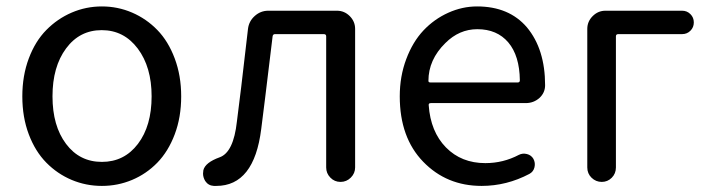

<svg xmlns="http://www.w3.org/2000/svg" viewBox="-20 -577 2250 609"><path d="M50.8 -271.5Q50.8 -336.9 71.3 -391.6Q91.8 -446.3 127 -481.9Q162.1 -517.6 207.5 -537.1Q252.9 -556.6 303.2 -556.6Q353.5 -556.6 398.9 -537.1Q444.3 -517.6 479 -481.9Q513.7 -446.3 534.2 -391.6Q554.7 -336.9 554.7 -271.5Q554.7 -205.1 534.2 -150.9Q513.7 -96.7 479 -61Q444.3 -25.4 398.9 -6.3Q353.5 12.7 303.2 12.7Q252.9 12.7 207.5 -6.3Q162.1 -25.4 127 -61Q91.8 -96.7 71.3 -150.9Q50.8 -205.1 50.8 -271.5ZM460.9 -271.5Q460.9 -364.3 417 -422.9Q373 -481.4 302.7 -481.4Q232.4 -481.4 189.5 -423.3Q146.5 -365.2 146.5 -271.5Q146.5 -177.7 189.5 -120.6Q232.4 -63.5 303.2 -63.5Q374 -63.5 417.5 -120.6Q460.9 -177.7 460.9 -271.5Z M666 12.7Q662.1 12.7 658.2 12.7Q640.6 11.7 630.9 -2.9Q624 -14.6 624 -26.4Q624 -31.2 625 -37.1Q630.9 -61.5 676.8 -78.1Q720.7 -93.8 731.4 -191.4Q741.2 -263.7 766.6 -485.4Q769.5 -509.8 788.1 -526.4Q806.6 -543 831.1 -543H1048.8Q1072.3 -543 1089.4 -525.9Q1106.4 -508.8 1106.4 -485.4V-45.9Q1106.4 -27.3 1092.8 -13.7Q1079.1 0 1060.1 0Q1041 0 1027.8 -13.7Q1014.6 -27.3 1014.6 -45.9V-461.9Q1014.6 -468.8 1006.8 -468.8H852.5Q845.7 -468.8 844.7 -461.9Q815.4 -218.8 808.6 -168Q786.1 12.7 666 12.7Z M1507.8 12.7Q1396.5 12.7 1322.3 -64Q1248 -140.6 1248 -271.5Q1248 -335 1268.6 -389.6Q1289.1 -444.3 1323.2 -480.5Q1357.4 -516.6 1401.9 -536.6Q1446.3 -556.6 1493.2 -556.6Q1594.7 -556.6 1651.4 -490.2Q1709 -420.9 1709 -306.6Q1709 -283.2 1691.4 -266.6Q1672.9 -250 1647.5 -250H1346.7Q1338.9 -250 1339.8 -243.2Q1345.7 -159.2 1394.5 -109.4Q1443.4 -59.6 1519.5 -59.6Q1576.2 -59.6 1626 -85.9Q1637.7 -91.8 1651.4 -88.4Q1665 -85 1671.9 -73.2Q1678.7 -60.5 1675.3 -46.4Q1671.9 -32.2 1659.2 -25.4Q1586.9 12.7 1507.8 12.7ZM1338.9 -320.3Q1338.9 -315.4 1345.7 -315.4H1622.1Q1628.9 -315.4 1628.9 -322.3Q1628.9 -322.3 1628.9 -322.3Q1627.9 -400.4 1592.3 -442.4Q1556.6 -484.4 1494.1 -484.4Q1436.5 -484.4 1392.6 -440.4Q1338.9 -387.7 1338.9 -320.3Z M1842.8 -45.9V-485.4Q1842.8 -508.8 1859.9 -525.9Q1877 -543 1900.4 -543H2143.6Q2159.2 -543 2169.9 -532.2Q2180.7 -521.5 2180.7 -505.9Q2180.7 -490.2 2169.9 -479.5Q2159.2 -468.8 2143.6 -468.8H1941.4Q1933.6 -468.8 1933.6 -461.9V-45.9Q1933.6 -26.4 1920.4 -13.2Q1907.2 0 1888.7 0Q1870.1 0 1856.4 -13.2Q1842.8 -26.4 1842.8 -45.9Z"/></svg>

Font: Gen Jyuu Gothic Regular
Style: Regular
Weight: 400
Designer: [Source Han Sans]
Ryoko NISHIZUKA  (kana & ideographs); Paul D. Hunt (Latin, Greek & Cyrillic); Wenlong ZHANG  (bopomofo
Version: Version 1.002.20150607